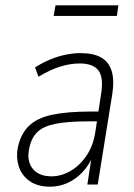

<svg xmlns="http://www.w3.org/2000/svg" viewBox="-20 -695 506 723"><path d="M169 8Q121 8 91 -13.5Q61 -35 50.5 -69Q40 -103 47 -139Q58 -191 89 -221Q120 -251 177 -263Q234 -275 323 -275H360L354 -238H313Q236 -238 190 -229Q144 -220 121 -198Q98 -176 90 -136Q80 -89 103 -60Q126 -31 174 -31Q210 -31 245 -51Q280 -71 305.5 -108.5Q331 -146 339 -198L360 -337Q371 -401 351.5 -428.5Q332 -456 280 -456Q245 -456 207.5 -444.5Q170 -433 125 -406L112 -441Q140 -459 169 -471Q198 -483 227 -489Q256 -495 283 -495Q331 -495 360 -479Q389 -463 400 -429Q411 -395 403 -342L348 0H309L326 -112H332Q315 -72 289.5 -45.5Q264 -19 233 -5.5Q202 8 169 8ZM182 -635 189 -675H426L420 -635Z"/></svg>

Font: Nunito Sans 10pt Condensed ExtraLight
Style: Italic
Weight: 250
Width: 3
Italic angle: -9°
Designer: Vernon Adams
Foundry: Vernon Adams
Version: Version 3.101;gftools[0.9.27]